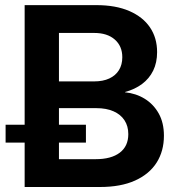

<svg xmlns="http://www.w3.org/2000/svg" viewBox="-20 -748 705 768"><path d="M78.6 0V-727.5H365.2Q442.9 -727.5 497.3 -703.9Q551.8 -680.2 580.1 -638.2Q608.4 -596.2 608.4 -539.6Q608.4 -497.6 592.8 -465.6Q577.1 -433.6 548.3 -412.1Q519.5 -390.6 480 -379.9V-378.9Q523.9 -374.5 559.1 -352.8Q594.2 -331.1 615 -293.9Q635.7 -256.8 635.7 -205.1Q635.7 -144 606.7 -97.9Q577.6 -51.8 520.5 -25.9Q463.4 0 379.9 0ZM215.8 -111.3H362.8Q424.8 -111.3 459 -137.2Q493.2 -163.1 493.2 -211.4Q493.2 -243.7 478 -266.8Q462.9 -290 434.3 -302.7Q405.8 -315.4 365.2 -315.4H215.8ZM215.8 -422.4H356.9Q392.1 -422.4 417.2 -434.1Q442.4 -445.8 455.8 -467.5Q469.2 -489.3 469.2 -519Q469.2 -563.5 439.2 -589.8Q409.2 -616.2 356.9 -616.2H215.8ZM2.4 -177.7V-249H323.7V-177.7Z"/></svg>

Font: Inter Cardless Display
Style: Bold
Weight: 700
Designer: Rasmus Andersson
Foundry: rsms
Version: Version 4.001;git-9221beed3